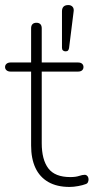

<svg xmlns="http://www.w3.org/2000/svg" viewBox="-20 -731 370 759"><path d="M255 8Q205 8 171 -11.5Q137 -31 120 -67.5Q103 -104 103 -156V-448H22Q12 -448 6 -453Q0 -458 0 -466Q0 -474 6 -479Q12 -484 22 -484H103V-619Q103 -630 108.5 -635.5Q114 -641 124 -641Q134 -641 139.5 -635.5Q145 -630 145 -619V-484H288Q299 -484 304.5 -479Q310 -474 310 -466Q310 -458 304.5 -453Q299 -448 288 -448H145V-165Q145 -100 171 -65.5Q197 -31 258 -31Q279 -31 292.5 -35.5Q306 -40 315 -40Q321 -40 325.5 -35Q330 -30 330 -21Q330 -16 327.5 -10.5Q325 -5 318 -3Q308 1 289.5 4.5Q271 8 255 8ZM239 -528Q233 -528 229 -531.5Q225 -535 225 -542V-686Q225 -711 250 -711Q261 -711 267 -704Q273 -697 271 -685L253 -541Q252 -535 249 -531.5Q246 -528 239 -528Z"/></svg>

Font: Nunito ExtraLight ExtraLight
Style: Regular
Weight: 250
Version: Version 3.602